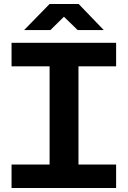

<svg xmlns="http://www.w3.org/2000/svg" viewBox="-20 -944 642 964"><path d="M229 -102V-627H374V-102ZM38 0V-118H563V0ZM38 -611V-729H563V-611ZM101 -793 229 -924H375L501 -793H370L301 -860L233 -793Z"/></svg>

Font: Hubot Sans SemiBold
Style: Regular
Weight: 600
Designer: Deni Anggara
Foundry: GitHub, Inc., Subsidiary of Microsoft Corporation
Version: Version 2.000